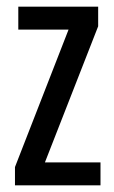

<svg xmlns="http://www.w3.org/2000/svg" viewBox="-20 -557 343 577"><path d="M282 0V-69H115L275 -478V-537H35V-468H186L25 -55V0Z"/></svg>

Font: Noto Sans Lao Looped ExtraCondensed
Style: Regular
Weight: 400
Width: 2
Designer: Mark Frömberg, Ben Mitchell
Foundry: The Fontpad Ltd
Version: Version 1.003